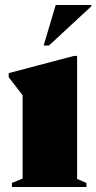

<svg xmlns="http://www.w3.org/2000/svg" viewBox="-20 -752 388 772"><path d="M290 -527V-32.5L327.5 -16.5V0H28V-16.5L71 -34V-369Q62 -380.5 50 -396.2Q38 -412 15 -441.5V-458L276.5 -527ZM155.5 -569 204 -732H347.5V-727L177 -569Z"/></svg>

Font: Newsreader Display ExtraBold
Style: Regular
Weight: 800
Designer: Hugues Gentile
Foundry: Production Type
Version: Version 1.001